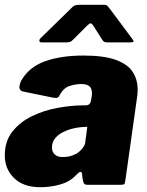

<svg xmlns="http://www.w3.org/2000/svg" viewBox="-21 -772 614 802"><path d="M296 -40Q271 -13 231 -1.5Q191 10 147 10Q77 10 38 -28Q-1 -66 -1 -123Q-1 -182 30.5 -222Q62 -262 112 -286.5Q162 -311 220 -321.5Q278 -332 330 -332H337Q356 -332 359 -352L362 -369Q363 -373 363 -376.5Q363 -380 363 -383Q363 -403 352 -412Q341 -421 318 -421Q294 -421 268.5 -412.5Q243 -404 227 -372Q224 -366 219 -364Q214 -362 201 -364L74 -390Q66 -392 61.5 -400.5Q57 -409 66 -432Q98 -491 165.5 -515.5Q233 -540 328 -540Q413 -540 462.5 -522Q512 -504 533 -472Q554 -440 554 -398Q554 -391 553.5 -384Q553 -377 552 -369L503 -21Q501 -6 498 -3Q495 0 481 0H344Q331 0 328 -9Q325 -18 323 -32L322 -44Q320 -66 296 -40ZM342 -230Q344 -239 343 -241Q342 -243 333 -242L319 -241Q304 -240 283 -235Q262 -230 242 -220Q222 -210 209 -194Q196 -178 196 -155Q196 -139 207 -127.5Q218 -116 240 -116Q263 -116 280 -122Q297 -128 307 -136Q317 -144 325.5 -155Q334 -166 335 -177ZM370 -663Q363 -674 358 -674.5Q353 -675 342 -664L284 -606Q277 -599 271.5 -597Q266 -595 256 -595H153Q144 -595 143.5 -601.5Q143 -608 149 -613L280 -741Q288 -749 296 -750.5Q304 -752 318 -752H413Q424 -752 429 -746Q434 -740 438 -735L532 -609Q539 -599 536 -597Q533 -595 522 -595H426Q417 -595 412.5 -598.5Q408 -602 404 -609Z"/></svg>

Font: Libre Franklin Thin Black
Style: Italic
Weight: 900
Italic angle: -8°
Version: Version 2.000